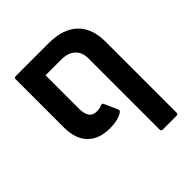

<svg xmlns="http://www.w3.org/2000/svg" viewBox="-213 -708 1067 1067"><g transform="rotate(-45 320.5 -174.0)"><path d="M342 -568Q454 -568 513 -512Q572 -456 572 -351V207Q572 220 559 220H452Q439 220 439 207V-351Q439 -400 410 -427Q381 -454 328 -454H204V-195Q204 -152 218.5 -131Q233 -110 266 -110Q286 -110 303 -118L311 -120Q317 -120 320 -113L355 -35Q357 -29 357 -28Q357 -22 351 -17Q314 8 249 8Q163 8 117 -40Q71 -88 71 -177V-555Q71 -568 84 -568Z"/></g></svg>

Font: LINE Seed Sans TH App
Style: Bold
Weight: 700
Designer: Dalton Maag Ltd | Thai characters by Cadson Demak Co.,Ltd.
Foundry: Dalton Maag Ltd
Version: Version 1.003